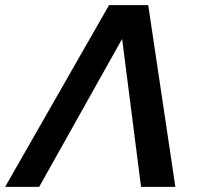

<svg xmlns="http://www.w3.org/2000/svg" viewBox="-57 -730 780 750"><path d="M-37 0H96L420 -578L494 0H628L522 -710H369Z"/></svg>

Font: Geist SemiBold
Style: Italic
Weight: 600
Italic angle: -12°
Designer: Basement.studio, Andrés Briganti, Mateo Zaragoza
Foundry: Basement.studio, Vercel, Andrés Briganti, Guido Ferreyra, Mateo Zaragoza
Version: Version 1.500